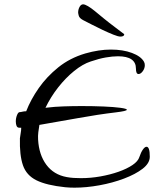

<svg xmlns="http://www.w3.org/2000/svg" viewBox="-20 -815 719 887"><path d="M324 52Q313 52 302.5 51.5Q292 51 281 50Q195 41 148.5 18Q102 -5 86 -51.5Q70 -98 72 -176Q73 -187 75.5 -199.5Q78 -212 78 -225H69Q60 -225 56.5 -233.5Q53 -242 53 -254Q53 -269 58.5 -283Q64 -297 71 -297Q76 -297 83.5 -299Q91 -301 101 -301Q122 -355 159 -408Q196 -461 249.5 -504Q303 -547 374 -568Q437 -586 492 -586Q548 -586 589.5 -570.5Q631 -555 645 -530Q649 -523 649 -514Q649 -499 639.5 -486Q630 -473 620 -473Q608 -473 608 -498Q608 -555 525 -555Q500 -555 468.5 -549.5Q437 -544 399 -531Q362 -519 322.5 -487Q283 -455 248.5 -411Q214 -367 190 -317L199 -318Q231 -322 273 -323.5Q315 -325 358 -325Q411 -325 458.5 -323Q506 -321 536 -317Q566 -313 566 -308Q566 -302 516 -296Q432 -286 338.5 -269Q245 -252 162 -238Q159 -221 157 -204Q155 -187 156 -170Q160 -100 194 -54Q228 -8 288 3Q304 6 320.5 7Q337 8 354 8Q399 8 444 0Q489 -8 527.5 -21.5Q566 -35 592 -52.5Q618 -70 624 -90Q631 -111 640 -124Q649 -137 657 -137Q672 -137 672 -91Q672 -61 639 -35.5Q606 -10 553 10Q500 30 439.5 41Q379 52 324 52ZM536 -646Q526 -646 503.5 -655Q481 -664 453.5 -677Q426 -690 402 -702.5Q378 -715 364 -722Q347 -731 344 -742Q341 -753 341 -757Q341 -771 347.5 -783Q354 -795 364 -795Q372 -795 386.5 -786.5Q401 -778 418 -764Q436 -749 460.5 -729Q485 -709 510.5 -690Q536 -671 554 -657Q554 -646 536 -646Z"/></svg>

Font: Grechen Fuemen
Style: Regular
Weight: 400
Designer: Robert E. Leuschke
Foundry: Robert E. Leuschke
Version: Version 1.010; ttfautohint (v1.8.3)